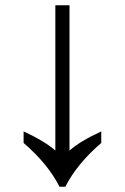

<svg xmlns="http://www.w3.org/2000/svg" viewBox="-20 -712 476 732"><path d="M207 0Q163 -87 70 -167V-211Q152 -173 191 -138V-692H245V-138Q284 -173 366 -211V-167Q273 -87 229 0Z"/></svg>

Font: hexmalayalam15
Style: Book
Weight: 400
Designer: Jelle Bosma - Monotype Design Team
Foundry: Monotype Imaging Inc.
Version: Version 2.003